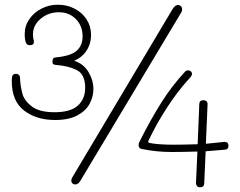

<svg xmlns="http://www.w3.org/2000/svg" viewBox="-20 -786 1021 816"><path d="M214 -276Q135 -276 82.5 -316Q30 -356 30 -442Q30 -459 33.5 -465.5Q37 -472 47 -472Q65 -472 65 -454Q67 -417 75.5 -387Q84 -357 116 -333Q148 -309 212 -309Q279 -309 310.5 -337Q342 -365 342 -413Q342 -470 306.5 -488Q271 -506 218 -510Q209 -511 206 -513.5Q203 -516 203 -524Q203 -542 217 -542Q281 -548 306 -570.5Q331 -593 331 -631Q331 -676 302.5 -705Q274 -734 230 -734Q186 -734 153 -706.5Q120 -679 120 -639Q120 -627 124 -611V-607Q124 -594 107 -594Q94 -594 90 -605Q85 -618 85 -641Q85 -676 104.5 -704.5Q124 -733 156.5 -749.5Q189 -766 226 -766Q264 -766 296.5 -749.5Q329 -733 348 -703.5Q367 -674 367 -637Q367 -600 347.5 -570.5Q328 -541 295 -528Q335 -515 356 -480Q377 -445 377 -407Q377 -376 361.5 -346Q346 -316 309.5 -296Q273 -276 214 -276ZM752 -736 323 -20Q313 -2 300 -2Q293 -2 288 -6.5Q283 -11 283 -20Q283 -25 289 -35L712 -745Q724 -765 736 -765Q743 -765 748.5 -760Q754 -755 754 -746Q754 -740 752 -736ZM936 -183Q942 -183 946.5 -179Q951 -175 951 -167Q951 -151 937 -150Q907 -147 854 -143L848 -7Q848 1 843.5 5.5Q839 10 831 10Q813 10 813 -10L819 -142Q753 -140 711 -140Q644 -140 582 -153Q569 -156 569 -169Q569 -177 573 -184Q619 -276 665 -349Q711 -422 768 -483Q772 -487 780 -487Q787 -487 791.5 -482.5Q796 -478 796 -472Q796 -464 785 -453Q733 -396 688 -326Q643 -256 611 -188Q610 -187 610 -184Q610 -179 618 -178Q653 -171 722 -171Q758 -171 820 -173L827 -343Q827 -360 844 -360Q864 -360 862 -339L855 -175Q876 -177 934 -183Z"/></svg>

Font: Mali ExtraLight
Style: Regular
Weight: 275
Version: Version 1.000; ttfautohint (v1.6)